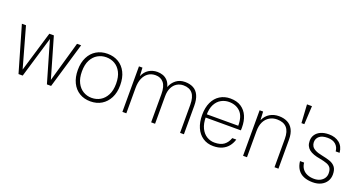

<svg xmlns="http://www.w3.org/2000/svg" viewBox="-43 -1404 3867 2065"><g transform="rotate(20 1890.5 -371.5)"><path d="M180 0 29 -521H76L206 -57H204L343 -521H395L529 -58H528L660 -521H707L553 0H505L368 -472H369L228 0Z M1005 12Q933 12 878.5 -21Q824 -54 794 -115.5Q764 -177 764 -261Q764 -345 795 -406.5Q826 -468 881 -500.5Q936 -533 1007 -533Q1079 -533 1133.5 -500.5Q1188 -468 1218.5 -407Q1249 -346 1249 -260Q1249 -176 1217.5 -115Q1186 -54 1131.5 -21Q1077 12 1005 12ZM1005 -28Q1059 -28 1103.5 -54Q1148 -80 1175 -132Q1202 -184 1202 -261Q1202 -339 1175.5 -390.5Q1149 -442 1105 -467.5Q1061 -493 1007 -493Q954 -493 909.5 -467.5Q865 -442 838 -390.5Q811 -339 811 -261Q811 -184 837.5 -132Q864 -80 908 -54Q952 -28 1005 -28Z M1369 0V-521H1409L1414 -425Q1437 -479 1480 -506Q1523 -533 1578 -533Q1610 -533 1640.5 -522.5Q1671 -512 1695 -486.5Q1719 -461 1731 -416Q1750 -468 1792 -500.5Q1834 -533 1894 -533Q1950 -533 1990 -511.5Q2030 -490 2051.5 -443.5Q2073 -397 2073 -324V0H2029V-321Q2029 -410 1993.5 -451.5Q1958 -493 1890 -493Q1850 -493 1816.5 -473Q1783 -453 1763 -413Q1743 -373 1743 -314V0H1698V-324Q1698 -411 1664 -452Q1630 -493 1571 -493Q1524 -493 1489 -469.5Q1454 -446 1434 -401Q1414 -356 1414 -289V0Z M2411 12Q2342 12 2291 -22.5Q2240 -57 2213 -118.5Q2186 -180 2186 -262Q2186 -348 2214.5 -408.5Q2243 -469 2294.5 -501Q2346 -533 2412 -533Q2488 -533 2537.5 -500Q2587 -467 2611 -411Q2635 -355 2635 -284Q2635 -276 2635 -268Q2635 -260 2634 -249H2217V-286H2591Q2591 -394 2541.5 -443.5Q2492 -493 2411 -493Q2365 -493 2323.5 -470.5Q2282 -448 2256.5 -400Q2231 -352 2231 -274V-257Q2231 -180 2256 -129Q2281 -78 2322 -53Q2363 -28 2411 -28Q2479 -28 2518 -56.5Q2557 -85 2576 -139H2622Q2609 -95 2582 -61Q2555 -27 2512.5 -7.5Q2470 12 2411 12Z M2750 0V-521H2790L2795 -424Q2820 -479 2865.5 -506Q2911 -533 2969 -533Q3024 -533 3066 -512Q3108 -491 3131.5 -446.5Q3155 -402 3155 -331V0H3110V-325Q3110 -411 3072.5 -452Q3035 -493 2961 -493Q2914 -493 2876 -470.5Q2838 -448 2816.5 -405Q2795 -362 2795 -298V0Z M3220 -545 3207 -755H3264L3253 -545Z M3549 12Q3490 12 3446 -6.5Q3402 -25 3376.5 -63Q3351 -101 3345 -156H3392Q3396 -114 3417 -85.5Q3438 -57 3472.5 -42.5Q3507 -28 3550 -28Q3590 -28 3619 -42.5Q3648 -57 3664 -81.5Q3680 -106 3680 -136Q3680 -177 3665 -199Q3650 -221 3619 -232.5Q3588 -244 3540 -253Q3497 -260 3465 -271.5Q3433 -283 3411.5 -300Q3390 -317 3379 -341Q3368 -365 3368 -397Q3368 -438 3389 -468.5Q3410 -499 3448.5 -516Q3487 -533 3541 -533Q3613 -533 3660.5 -495.5Q3708 -458 3715 -385H3670Q3666 -434 3632.5 -463.5Q3599 -493 3540 -493Q3478 -493 3446.5 -467Q3415 -441 3415 -399Q3415 -375 3426.5 -354.5Q3438 -334 3467.5 -318.5Q3497 -303 3549 -293Q3601 -283 3641 -269Q3681 -255 3704 -225.5Q3727 -196 3727 -141Q3727 -97 3705.5 -62.5Q3684 -28 3644 -8Q3604 12 3549 12Z"/></g></svg>

Font: DM Sans 10pt ExtraLight
Style: Regular
Weight: 250
Version: Version 4.004;gftools[0.9.30]